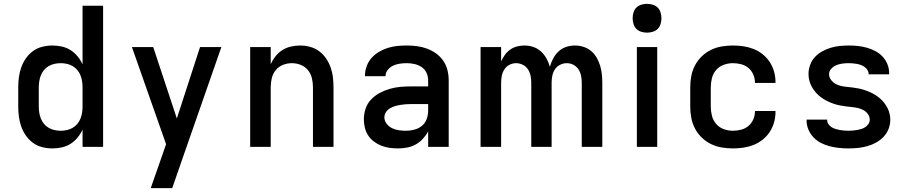

<svg xmlns="http://www.w3.org/2000/svg" viewBox="-20 -765 4740 1000"><path d="M253 8Q227 8 200.5 1.5Q174 -5 152.5 -20.5Q131 -36 115.5 -58Q100 -80 91 -105Q82 -130 78.5 -156.5Q75 -183 75 -210V-310Q75 -337 78.5 -363.5Q82 -390 91 -415Q100 -440 115.5 -462Q131 -484 152.5 -499.5Q174 -515 200.5 -521.5Q227 -528 253 -528Q278 -528 302.5 -522.5Q327 -517 347.5 -504Q368 -491 384 -471.5Q400 -452 410 -430V-735H517V0H410V-90Q400 -68 384 -48.5Q368 -29 347.5 -16Q327 -3 302.5 2.5Q278 8 253 8ZM296 -84Q312 -84 328 -87.5Q344 -91 358 -99Q372 -107 382.5 -119.5Q393 -132 399 -147Q405 -162 407.5 -178Q410 -194 410 -210V-310Q410 -326 407.5 -342Q405 -358 399 -373Q393 -388 382.5 -400.5Q372 -413 358 -421Q344 -429 328 -432.5Q312 -436 296 -436Q280 -436 264 -432.5Q248 -429 234 -421Q220 -413 209.5 -400.5Q199 -388 193 -373Q187 -358 184.5 -342Q182 -326 182 -310V-210Q182 -194 184.5 -178Q187 -162 193 -147Q199 -132 209.5 -119.5Q220 -107 234 -99Q248 -91 264 -87.5Q280 -84 296 -84Z M765 215Q779 175 793 135Q807 95 821 55L845 -14L667 -520H778L901 -148L1022 -520H1133L914 108L877 215Z M1283 0V-520H1390V-431Q1400 -453 1415 -472Q1430 -491 1450.5 -504Q1471 -517 1495 -522.5Q1519 -528 1543 -528Q1569 -528 1595 -521Q1621 -514 1642 -498.5Q1663 -483 1678 -461Q1693 -439 1702 -414Q1711 -389 1714 -362.5Q1717 -336 1717 -310V0H1610V-310Q1610 -334 1604.5 -357.5Q1599 -381 1584 -399.5Q1569 -418 1546.5 -427Q1524 -436 1500 -436Q1476 -436 1453.5 -427Q1431 -418 1416 -399.5Q1401 -381 1395.5 -357.5Q1390 -334 1390 -310V0Z M2053 8Q2031 8 2009 5Q1987 2 1966.5 -6Q1946 -14 1928 -27.5Q1910 -41 1898 -59Q1886 -77 1880.5 -99Q1875 -121 1875 -143Q1875 -171 1884 -198.5Q1893 -226 1912.5 -246.5Q1932 -267 1957 -280.5Q1982 -294 2009.5 -302Q2037 -310 2065 -312.5Q2093 -315 2122 -315H2210V-346Q2210 -367 2201.5 -385.5Q2193 -404 2176 -415.5Q2159 -427 2139 -431.5Q2119 -436 2099 -436Q2081 -436 2063 -433.5Q2045 -431 2028.5 -423.5Q2012 -416 2000 -401.5Q1988 -387 1988 -369V-368H1881V-372Q1881 -397 1890 -421Q1899 -445 1915.5 -463.5Q1932 -482 1954 -495Q1976 -508 2000 -515.5Q2024 -523 2049 -525.5Q2074 -528 2099 -528Q2126 -528 2152.5 -524.5Q2179 -521 2204.5 -511.5Q2230 -502 2252 -486Q2274 -470 2289 -448Q2304 -426 2310.5 -399.5Q2317 -373 2317 -346V0H2210V-81Q2199 -60 2182.5 -42Q2166 -24 2145 -12.5Q2124 -1 2100.5 3.5Q2077 8 2053 8ZM2095 -84Q2117 -84 2139 -90Q2161 -96 2178 -110Q2195 -124 2202.5 -145.5Q2210 -167 2210 -189V-223H2122Q2107 -223 2093 -222Q2079 -221 2064.5 -218.5Q2050 -216 2036.5 -212Q2023 -208 2010.5 -200.5Q1998 -193 1990 -180.5Q1982 -168 1982 -154Q1982 -135 1994 -120Q2006 -105 2023 -97Q2040 -89 2058.5 -86.5Q2077 -84 2095 -84Z M2483 0V-520H2590V-445Q2598 -463 2609.5 -479Q2621 -495 2637 -506.5Q2653 -518 2672.5 -523Q2692 -528 2711 -528Q2735 -528 2757.5 -520.5Q2780 -513 2797.5 -497Q2815 -481 2826.5 -460Q2838 -439 2844 -417Q2850 -439 2861 -460Q2872 -481 2889 -497Q2906 -513 2928.5 -520.5Q2951 -528 2975 -528Q2997 -528 3019 -521Q3041 -514 3058.5 -499.5Q3076 -485 3087.5 -465Q3099 -445 3105.5 -423.5Q3112 -402 3114.5 -379.5Q3117 -357 3117 -334V0H3010V-334Q3010 -352 3006.5 -370Q3003 -388 2993 -403.5Q2983 -419 2966.5 -427.5Q2950 -436 2932 -436Q2914 -436 2897 -427.5Q2880 -419 2870 -403.5Q2860 -388 2856.5 -370Q2853 -352 2853 -334V0H2747V-334Q2747 -352 2743.5 -370Q2740 -388 2730 -403.5Q2720 -419 2703 -427.5Q2686 -436 2668 -436Q2650 -436 2633.5 -427.5Q2617 -419 2607 -403.5Q2597 -388 2593.5 -370Q2590 -352 2590 -334V0Z M3297 0V-520H3403V0ZM3350 -595Q3335 -595 3320 -599.5Q3305 -604 3294.5 -614.5Q3284 -625 3279.5 -640Q3275 -655 3275 -670Q3275 -685 3279.5 -700Q3284 -715 3294.5 -725.5Q3305 -736 3320 -740.5Q3335 -745 3350 -745Q3365 -745 3380 -740.5Q3395 -736 3405.5 -725.5Q3416 -715 3420.5 -700Q3425 -685 3425 -670Q3425 -655 3420.5 -640Q3416 -625 3405.5 -614.5Q3395 -604 3380 -599.5Q3365 -595 3350 -595Z M3797 8Q3768 8 3738.5 3Q3709 -2 3682.5 -15Q3656 -28 3634.5 -49Q3613 -70 3599.5 -96Q3586 -122 3580.5 -151Q3575 -180 3575 -210V-310Q3575 -340 3580.5 -369Q3586 -398 3599.5 -424Q3613 -450 3634.5 -471Q3656 -492 3682.5 -505Q3709 -518 3738.5 -523Q3768 -528 3797 -528Q3825 -528 3852 -524Q3879 -520 3904.5 -510Q3930 -500 3952 -482.5Q3974 -465 3989 -442Q4004 -419 4011.5 -392.5Q4019 -366 4019 -338V-333H3912V-336Q3912 -357 3903 -377.5Q3894 -398 3877.5 -411.5Q3861 -425 3840 -430.5Q3819 -436 3797 -436Q3773 -436 3749.5 -427.5Q3726 -419 3710 -400.5Q3694 -382 3688 -358Q3682 -334 3682 -310V-210Q3682 -186 3688 -162Q3694 -138 3710 -119.5Q3726 -101 3749.5 -92.5Q3773 -84 3797 -84Q3819 -84 3840 -89.5Q3861 -95 3877.5 -108.5Q3894 -122 3903 -142.5Q3912 -163 3912 -184V-187H4019V-182Q4019 -154 4011.5 -127.5Q4004 -101 3989 -78Q3974 -55 3952 -37.5Q3930 -20 3904.5 -10Q3879 0 3852 4Q3825 8 3797 8Z M4399 8Q4375 8 4350.5 5.5Q4326 3 4302.5 -3Q4279 -9 4257 -20Q4235 -31 4218 -48.5Q4201 -66 4191 -89Q4181 -112 4181 -136V-142H4288V-140Q4288 -129 4294.5 -119Q4301 -109 4310.5 -103Q4320 -97 4331 -93.5Q4342 -90 4353.5 -88Q4365 -86 4376.5 -85Q4388 -84 4399 -84Q4410 -84 4421.5 -85Q4433 -86 4444.5 -88Q4456 -90 4467 -93.5Q4478 -97 4487.5 -103.5Q4497 -110 4503.5 -120Q4510 -130 4510 -142Q4510 -157 4500.5 -170.5Q4491 -184 4477 -191.5Q4463 -199 4447.5 -202.5Q4432 -206 4416.5 -207.5Q4401 -209 4385.5 -211Q4370 -213 4354.5 -216Q4339 -219 4324 -224Q4309 -229 4295 -235.5Q4281 -242 4267.5 -250.5Q4254 -259 4242.5 -269.5Q4231 -280 4221.5 -292.5Q4212 -305 4205 -319Q4198 -333 4194.5 -348.5Q4191 -364 4191 -380Q4191 -404 4199.5 -427Q4208 -450 4224 -467.5Q4240 -485 4261.5 -497Q4283 -509 4306 -516Q4329 -523 4353 -525.5Q4377 -528 4401 -528Q4425 -528 4448.5 -525.5Q4472 -523 4495 -516.5Q4518 -510 4539 -499Q4560 -488 4576.5 -470.5Q4593 -453 4602 -430.5Q4611 -408 4611 -384V-378H4504V-380Q4504 -391 4498 -400.5Q4492 -410 4483.5 -416Q4475 -422 4465 -426Q4455 -430 4444 -432Q4433 -434 4422.5 -435Q4412 -436 4401 -436Q4385 -436 4368.5 -434Q4352 -432 4337 -426Q4322 -420 4310 -407.5Q4298 -395 4298 -379Q4298 -363 4307.5 -350Q4317 -337 4330.5 -329Q4344 -321 4359.5 -317.5Q4375 -314 4391 -312.5Q4407 -311 4422.5 -309Q4438 -307 4453 -304Q4468 -301 4483 -296Q4498 -291 4512.5 -284.5Q4527 -278 4540.5 -269.5Q4554 -261 4565.5 -250.5Q4577 -240 4586.5 -227.5Q4596 -215 4603 -201Q4610 -187 4613.5 -171.5Q4617 -156 4617 -141Q4617 -116 4607.5 -92.5Q4598 -69 4581 -51.5Q4564 -34 4542 -22Q4520 -10 4496.5 -3.5Q4473 3 4448.5 5.5Q4424 8 4399 8Z"/></svg>

Font: Iosevka Aile Semibold
Style: Regular
Weight: 600
Designer: Belleve Invis
Foundry: Belleve Invis
Version: Version 31.1.0; ttfautohint (v1.8.4)